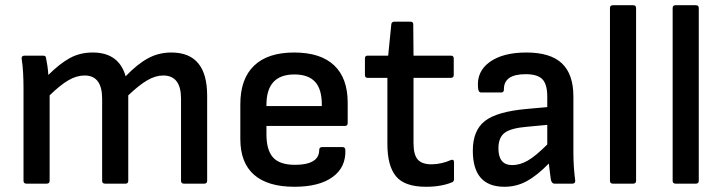

<svg xmlns="http://www.w3.org/2000/svg" viewBox="-20 -703 2765 735"><path d="M81 0Q70 0 70 -11V-366Q70 -394 68.5 -423.5Q67 -453 63 -477Q61 -490 75 -490H145Q155 -490 156 -482Q159 -468 161.5 -451Q164 -434 165 -416Q208 -459 247 -480.5Q286 -502 335 -502Q435 -502 461 -411Q505 -457 546 -479.5Q587 -502 636 -502Q773 -502 773 -337V-11Q773 0 762 0H684Q673 0 673 -11V-325Q673 -414 605 -414Q575 -414 543.5 -395.5Q512 -377 471 -338V-11Q471 0 461 0H382Q371 0 371 -11V-325Q371 -414 304 -414Q273 -414 241.5 -395.5Q210 -377 170 -338V-11Q170 0 159 0Z M1107 12Q1005 12 952.5 -34Q900 -80 900 -171V-304Q900 -401 952.5 -451.5Q1005 -502 1106 -502Q1207 -502 1259 -453Q1311 -404 1311 -310V-232Q1311 -221 1301 -221H1000V-189Q1000 -128 1025.5 -100Q1051 -72 1110 -72Q1154 -72 1178 -86Q1202 -100 1202 -129Q1202 -140 1214 -140H1291Q1301 -140 1302 -130Q1305 -63 1253.5 -25.5Q1202 12 1107 12ZM1000 -297H1212V-302Q1212 -362 1186 -390Q1160 -418 1107 -418Q1000 -418 1000 -302Z M1611 12Q1529 12 1496 -28Q1463 -68 1463 -151V-405H1387Q1377 -405 1377 -416V-479Q1377 -490 1387 -490H1466L1478 -610Q1479 -620 1490 -620H1551Q1562 -620 1562 -610L1563 -490H1706Q1717 -490 1717 -479V-416Q1717 -405 1706 -405H1563V-155Q1563 -111 1579 -92.5Q1595 -74 1632 -74Q1651 -74 1670.5 -78.5Q1690 -83 1705 -90Q1718 -95 1718 -82V-17Q1718 -8 1710 -5Q1691 3 1666 7.5Q1641 12 1611 12Z M1911 12Q1790 12 1790 -126Q1790 -204 1836.5 -240Q1883 -276 1997 -286L2075 -293V-333Q2075 -380 2056.5 -399.5Q2038 -419 1992 -419Q1908 -419 1909 -360Q1909 -349 1899 -349H1822Q1811 -349 1810 -367Q1804 -429 1854.5 -465.5Q1905 -502 1995 -502Q2087 -502 2131 -460.5Q2175 -419 2175 -334V-123Q2175 -88 2177 -61Q2179 -34 2182 -12Q2183 0 2171 0H2102Q2093 0 2089 -14Q2088 -21 2085.5 -39.5Q2083 -58 2081 -77Q2036 -31 1996.5 -9.5Q1957 12 1911 12ZM1888 -135Q1888 -71 1941 -71Q1970 -71 2000 -88Q2030 -105 2075 -150V-225L2000 -218Q1937 -213 1912.5 -195Q1888 -177 1888 -135Z M2326 0Q2315 0 2315 -11V-672Q2315 -683 2326 -683H2404Q2415 -683 2415 -672V-11Q2415 0 2404 0Z M2566 0Q2555 0 2555 -11V-672Q2555 -683 2566 -683H2644Q2655 -683 2655 -672V-11Q2655 0 2644 0Z"/></svg>

Font: Sofia Sans SemiBold
Style: Regular
Weight: 600
Designer: Botio Nikoltchev, Ani Petrova
Foundry: lettersoup
Version: Version 4.101; ttfautohint (v1.8.4.7-5d5b)